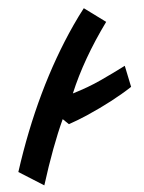

<svg xmlns="http://www.w3.org/2000/svg" viewBox="-260 -563 674 901"><g transform="rotate(-5 77.0 -112.0)"><path d="M25 -8Q-31 113 -88 294L-204 221Q-81 -160 114 -443Q143 -485 169 -518L268 -445Q148 -280 83 -124Q157 -146 218.5 -174.5Q280 -203 337 -232L358 -131Q268 -72 140 -16Q96 3 52 18Z"/></g></svg>

Font: Vampiro One
Style: Regular
Weight: 400
Designer: Riccardo De Franceschi
Foundry: Sorkin Type Co.
Version: Version 1.002